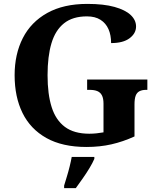

<svg xmlns="http://www.w3.org/2000/svg" viewBox="-20 -744 810 985"><path d="M424 10Q300 10 218 -36Q136 -82 95.5 -164.5Q55 -247 55 -358Q55 -466 97 -548.5Q139 -631 222.5 -677.5Q306 -724 428 -724Q512 -724 567.5 -708.5Q623 -693 650.5 -667Q678 -641 678 -608Q678 -573 645 -548Q612 -523 550 -523Q550 -564 536.5 -594.5Q523 -625 495.5 -642.5Q468 -660 426 -660Q353 -660 308.5 -624.5Q264 -589 244 -522Q224 -455 224 -358Q224 -261 245 -194.5Q266 -128 313 -93Q360 -58 438 -58Q457 -58 475.5 -60Q494 -62 511 -65V-212Q511 -239 503 -254.5Q495 -270 479.5 -276.5Q464 -283 440 -283H427V-336H736V-283H729Q709 -283 695.5 -276Q682 -269 676 -253Q670 -237 670 -208V-44Q611 -17 551.5 -3.5Q492 10 424 10ZM309 208Q315 188 323 162Q331 136 337.5 109.5Q344 83 348 61H464V71Q455 92 439 118.5Q423 145 404 172Q385 199 369 221H309Z"/></svg>

Font: Noto Serif Hebrew
Style: Bold
Weight: 700
Version: Version 2.003